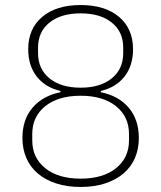

<svg xmlns="http://www.w3.org/2000/svg" viewBox="-20 -730 640 762"><path d="M300 12Q246 12 203 -2Q160 -16 130 -41.5Q100 -67 84.5 -103Q69 -139 69 -182Q69 -256 109.5 -303Q150 -350 220 -364V-369Q160 -383 126 -426Q92 -469 92 -535Q92 -616 147.5 -663Q203 -710 300 -710Q397 -710 452.5 -663Q508 -616 508 -535Q508 -469 474 -426Q440 -383 380 -369V-364Q450 -350 490.5 -303Q531 -256 531 -182Q531 -139 515.5 -103Q500 -67 470 -41.5Q440 -16 397 -2Q354 12 300 12ZM300 -21Q389 -21 440.5 -62.5Q492 -104 492 -173V-198Q492 -267 440.5 -308.5Q389 -350 300 -350Q211 -350 159.5 -308.5Q108 -267 108 -198V-173Q108 -104 159.5 -62.5Q211 -21 300 -21ZM300 -382Q378 -382 423.5 -419Q469 -456 469 -519V-541Q469 -604 423.5 -640.5Q378 -677 300 -677Q222 -677 176.5 -640.5Q131 -604 131 -541V-519Q131 -456 176.5 -419Q222 -382 300 -382Z"/></svg>

Font: IBM Plex Sans Arabic ExtLt
Style: Regular
Weight: 200
Designer: Mike Abbink, Paul van der Laan, Pieter van Rosmalen, Wael Morcos, Khajak Apelian
Foundry: Bold Monday
Version: Version 1.2